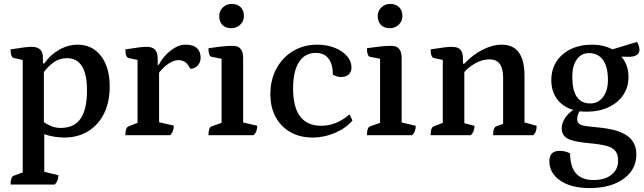

<svg xmlns="http://www.w3.org/2000/svg" viewBox="-20 -690 3289 980"><path d="M34 252Q34 213 50 207L96 190V-384L50 -394Q34 -398 34 -438Q79 -445 102.5 -448Q126 -451 141 -451Q199 -451 199 -398V-366H206Q236 -410 282 -436Q328 -462 377 -462Q451 -462 495.5 -404Q540 -346 540 -249Q540 -170 511.5 -111.5Q483 -53 430.5 -20.5Q378 12 308 12Q256 12 206 -5V187L278 204Q278 235 259 252ZM290 -37Q358 -37 391 -84Q424 -131 424 -228Q424 -393 322 -393Q284 -393 255.5 -373Q227 -353 204 -322V-66Q228 -51 247.5 -44Q267 -37 290 -37Z M620 0Q620 -39 636 -45L682 -63V-384L636 -394Q620 -398 620 -438Q666 -445 689 -448Q712 -451 728 -451Q758 -451 771.5 -436.5Q785 -422 785 -387V-359H790Q815 -405 853 -433.5Q891 -462 927 -462Q967 -462 985.5 -444Q1004 -426 1004 -396Q1004 -372 989 -355.5Q974 -339 951 -339Q938 -365 923.5 -374Q909 -383 890 -383Q867 -383 840 -365Q813 -347 792 -319V-66L867 -49Q867 -18 849 0Z M1044 0Q1044 -40 1060 -45L1111 -63V-390L1060 -400Q1044 -403 1044 -444Q1081 -449 1110 -452.5Q1139 -456 1169 -456Q1221 -456 1221 -395V-65L1293 -48Q1293 -18 1275 0ZM1161 -546Q1131 -546 1115 -563Q1099 -580 1099 -608Q1099 -635 1118 -652.5Q1137 -670 1161 -670Q1192 -670 1208.5 -653Q1225 -636 1225 -608Q1225 -581 1205.5 -563.5Q1186 -546 1161 -546Z M1576 12Q1511 12 1462.5 -15.5Q1414 -43 1387 -92.5Q1360 -142 1360 -209Q1360 -283 1391 -340Q1422 -397 1476 -429.5Q1530 -462 1599 -462Q1648 -462 1687.5 -446.5Q1727 -431 1750.5 -404.5Q1774 -378 1774 -346Q1774 -323 1760 -310Q1746 -297 1720 -297Q1699 -297 1679 -309Q1679 -363 1656.5 -391.5Q1634 -420 1592 -420Q1536 -420 1506 -373Q1476 -326 1476 -238Q1476 -48 1620 -48Q1696 -48 1764 -106L1779 -75Q1746 -36 1690.5 -12Q1635 12 1576 12Z M1853 0Q1853 -40 1869 -45L1920 -63V-390L1869 -400Q1853 -403 1853 -444Q1890 -449 1919 -452.5Q1948 -456 1978 -456Q2030 -456 2030 -395V-65L2102 -48Q2102 -18 2084 0ZM1970 -546Q1940 -546 1924 -563Q1908 -580 1908 -608Q1908 -635 1927 -652.5Q1946 -670 1970 -670Q2001 -670 2017.5 -653Q2034 -636 2034 -608Q2034 -581 2014.5 -563.5Q1995 -546 1970 -546Z M2178 0Q2178 -40 2194 -45L2240 -63V-384L2194 -394Q2178 -398 2178 -438Q2223 -445 2246.5 -448Q2270 -451 2286 -451Q2316 -451 2329.5 -437Q2343 -423 2343 -391V-365H2350Q2392 -410 2443 -436Q2494 -462 2541 -462Q2657 -462 2657 -304V-65L2719 -48Q2719 -31 2715.5 -20.5Q2712 -10 2702 0H2497Q2497 -40 2513 -45L2548 -58V-294Q2548 -387 2479 -387Q2441 -387 2406 -367Q2371 -347 2350 -322V-61L2402 -48Q2402 -18 2383 0Z M2974 -120Q2956 -120 2939 -122Q2926 -104 2926 -84Q2926 -69 2933.5 -60.5Q2941 -52 2963 -48Q2985 -44 3029 -40Q3132 -31 3180 2Q3228 35 3228 98Q3228 150 3198.5 188.5Q3169 227 3115.5 248.5Q3062 270 2990 270Q2896 270 2840 232Q2784 194 2784 132Q2784 80 2837 80Q2866 80 2890 93Q2890 229 3010 229Q3067 229 3101 202Q3135 175 3135 130Q3135 100 3122 82Q3109 64 3077 55Q3045 46 2988 41Q2908 34 2877.5 17.5Q2847 1 2847 -35Q2847 -61 2863 -86Q2879 -111 2906 -129Q2854 -144 2824 -183.5Q2794 -223 2794 -281Q2794 -335 2820 -375.5Q2846 -416 2893 -439Q2940 -462 3001 -462Q3061 -462 3106 -438L3231 -476Q3237 -467 3240.5 -456Q3244 -445 3244 -437Q3244 -400 3188 -400Q3171 -400 3152 -401Q3188 -358 3188 -297Q3188 -245 3161 -205Q3134 -165 3085.5 -142.5Q3037 -120 2974 -120ZM2993 -162Q3033 -162 3058 -194.5Q3083 -227 3083 -282Q3083 -348 3058 -383.5Q3033 -419 2986 -419Q2947 -419 2924 -386.5Q2901 -354 2901 -298Q2901 -162 2993 -162Z"/></svg>

Font: Petrona SemiBold
Style: Regular
Weight: 600
Designer: Ringo R. Seeber
Foundry: Ringo R. Seeber
Version: Version 2.001; ttfautohint (v1.8.3)